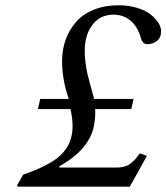

<svg xmlns="http://www.w3.org/2000/svg" viewBox="-20 -700 624 720"><path d="M43.9 -4.9 66.9 -44.9Q98.6 -56.2 122.6 -66.4Q146.5 -76.7 173.1 -92.5Q199.7 -108.4 217.8 -129.2Q235.8 -149.9 244.1 -174.8Q260.3 -222.7 244.1 -291H122.1L130.9 -329.1H237.8Q211.4 -405.3 212.9 -477.1Q213.9 -518.1 227.3 -554Q240.7 -589.8 265.9 -618.4Q291 -647 331.8 -663.6Q372.6 -680.2 423.8 -680.2Q462.4 -680.2 494.4 -670.4Q526.4 -660.6 545.4 -645.3Q564.5 -629.9 574.5 -613.5Q584.5 -597.2 584 -582Q584 -557.6 567.6 -545.9Q551.3 -534.2 533.2 -534.2Q513.7 -534.2 507.8 -559.1Q496.1 -600.6 469.2 -622.8Q442.4 -645 405.8 -645Q357.4 -645 328.9 -609.9Q300.3 -574.7 297.9 -519Q296.9 -495.1 300.3 -468Q303.7 -440.9 307.6 -424.1Q311.5 -407.2 320.6 -374.5Q329.6 -341.8 333 -329.1H481L472.2 -291H336.9Q338.4 -262.7 333 -231.9Q317.4 -140.6 202.1 -76.2L203.1 -71.8H419.9Q432.1 -71.8 442.6 -74.5Q453.1 -77.1 459.7 -80.3Q466.3 -83.5 474.4 -90.6Q482.4 -97.7 485.6 -101.1Q488.8 -104.5 496.1 -113.8Q503.4 -123 504.9 -125L530.8 -115.2L466.8 0H46.9Z"/></svg>

Font: Linguistics Pro
Style: Italic
Weight: 400
Italic angle: -12°
Designer: Stefan Peev, Context Ltd
Foundry: Stefan Peev, Context Ltd
Version: Version 001.000